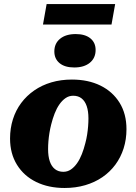

<svg xmlns="http://www.w3.org/2000/svg" viewBox="-20 -914 673 947"><path d="M400.8 -207.8Q406.4 -228.4 409.7 -249.6Q413 -270.8 414.6 -291.1Q416.2 -311.4 416.2 -330Q416.2 -365.6 407.7 -390.5Q399.2 -415.4 382.6 -428.6Q366 -441.8 341 -441.8Q320.4 -441.8 303.6 -430.3Q286.8 -418.8 273.2 -399.4Q259.6 -380 249.6 -354.4Q239.6 -328.8 232.6 -300.6Q227.4 -280 223.9 -258.8Q220.4 -237.6 218.8 -217.3Q217.2 -197 217.2 -178.4Q217.2 -142.8 225.7 -117.9Q234.2 -93 251.1 -79.8Q268 -66.6 292.4 -66.6Q313 -66.6 329.8 -78.1Q346.6 -89.6 360.2 -109Q373.8 -128.4 383.8 -154Q393.8 -179.6 400.8 -207.8ZM29.6 -230.8Q29.6 -281.2 43.7 -325.7Q57.8 -370.2 84.6 -406.1Q111.4 -442 149 -468Q186.6 -494 233.4 -507.8Q280.2 -521.6 334.8 -521.6Q415 -521.6 475.4 -491.9Q535.8 -462.2 569.8 -407.3Q603.8 -352.4 603.8 -276.8Q603.8 -226.4 589.7 -182.1Q575.6 -137.8 549.1 -101.9Q522.6 -66 485 -40.2Q447.4 -14.4 400.3 -0.6Q353.2 13.2 298.6 13.2Q219.4 13.2 158.8 -16.3Q98.2 -45.8 63.9 -101Q29.6 -156.2 29.6 -230.8ZM346.2 -581.2Q395 -581.2 423.3 -604.6Q451.6 -628 451.6 -667.4Q451.6 -703.8 425.7 -724.9Q399.8 -746 353.4 -746Q304.6 -746 276.3 -722.8Q248 -699.6 248 -660.2Q248 -623.8 273.9 -602.5Q299.8 -581.2 346.2 -581.2ZM210 -894H548L530 -793H192Z"/></svg>

Font: Roboto Serif 20pt
Style: Italic
Weight: 400
Italic angle: -10°
Designer: Greg Gazdowicz
Foundry: Commercial Type
Version: Version 1.008